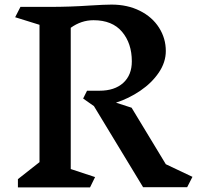

<svg xmlns="http://www.w3.org/2000/svg" viewBox="-20 -816 858 836"><path d="M795 -1H603L389 -354L342 -387L359 -421H413Q479 -421 516.5 -455Q554 -489 554 -549Q554 -627 511.5 -677.5Q469 -728 387 -728Q334 -728 288 -695V-80L394 -45L372 0H58V-36L152 -110V-708L46 -741L69 -786H195Q286 -786 372 -792Q436 -796 466 -796Q535 -796 589 -769Q643 -742 672.5 -695.5Q702 -649 702 -594Q702 -545 671.5 -500Q641 -455 591 -421Q541 -387 485 -369L553 -347L702 -101L818 -46Z"/></svg>

Font: Inknut Antiqua Medium
Style: Regular
Weight: 500
Designer: Claus Eggers Sørensen
Foundry: Claus Eggers Sørensen
Version: Version 1.003; ttfautohint (v1.8.2) -l 8 -r 50 -G 200 -x 14 